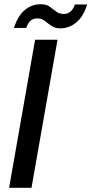

<svg xmlns="http://www.w3.org/2000/svg" viewBox="-20 -888 432 908"><path d="M23 0 146 -700H252L129 0ZM266 -754Q245 -754 231.5 -761Q218 -768 207 -777.5Q196 -787 184.5 -794Q173 -801 155 -801Q119 -801 104 -756H46Q64 -813 97 -840.5Q130 -868 172 -868Q199 -868 215 -856.5Q231 -845 245.5 -833.5Q260 -822 283 -822Q299 -822 313 -833Q327 -844 334 -867H392Q375 -810 341 -782Q307 -754 266 -754Z"/></svg>

Font: Rethink Sans Medium
Style: Italic
Weight: 500
Italic angle: -10°
Designer: The Rethink Sans project authors (Hans Thiessen). DM Sans designed by Colophon Foundry.
Foundry: Rethink Communications LLC
Version: Version 1.001